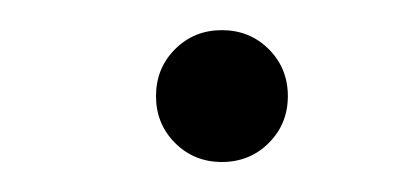

<svg xmlns="http://www.w3.org/2000/svg" viewBox="-20 -108 269 128"><path d="M96.7 -12.7Q84 -25.4 84 -43.9Q84 -62.5 96.7 -75.2Q109.4 -87.9 127.9 -87.9Q146.5 -87.9 159.2 -75.2Q171.9 -62.5 171.9 -43.9Q171.9 -25.4 159.2 -12.7Q146.5 0 127.9 0Q109.4 0 96.7 -12.7Z"/></svg>

Font: Buda Light
Style: Regular
Weight: 300
Version: Version 1.003